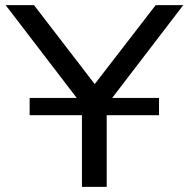

<svg xmlns="http://www.w3.org/2000/svg" viewBox="-20 -725 733 745"><path d="M298 0V-363L316 -295L2 -705H112L348 -398H347L584 -705H691L377 -295L394 -363V0ZM95 -278V-345H597V-278Z"/></svg>

Font: Nunito Sans 7pt SemiExpanded
Style: Regular
Weight: 400
Width: 6
Designer: Vernon Adams
Foundry: Vernon Adams
Version: Version 3.101;gftools[0.9.27]